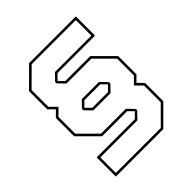

<svg xmlns="http://www.w3.org/2000/svg" viewBox="-202 -776 1001 1001"><g transform="rotate(-45 299.0 -275.0)"><path d="M75 94.5V-47H356.5L386 -76.5L357.5 -105H173L70 -208V-342.5L102 -374.5L70 -406V-540.5L173 -643.5H518V-502H241.5L212.5 -473L241.5 -444H425L528 -341V-206.5L496.5 -175L528 -143V-8.5L425 94.5ZM88.5 81H420L514.5 -14V-137.5L477.5 -174.5L514.5 -212V-335.5L419.5 -430.5H236L200 -467.5V-478L236 -515.5H504.5V-630H179L83.5 -535V-411.5L121 -374L83.5 -337V-213.5L178.5 -118.5H362L398 -81V-71L362 -33.5H88.5ZM236 -232.5 200 -269.5V-280L235 -316.5H362L398 -279V-269L363 -232.5ZM241.5 -246H357.5L386 -274.5L357.5 -303H240.5L212.5 -275Z"/></g></svg>

Font: Tourney Expanded Thin
Style: Regular
Weight: 100
Width: 7
Designer: Tyler Finck
Foundry: Etcetera Type Co
Version: Version 1.010; ttfautohint (v1.8.3)